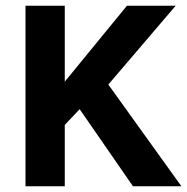

<svg xmlns="http://www.w3.org/2000/svg" viewBox="-20 -650 653 670"><path d="M69 0V-630H206V-365L423 -630H593L358 -355L613 0H444L258 -269L206 -214V0Z"/></svg>

Font: Mukta Vaani
Style: Bold
Weight: 700
Designer: Noopur Datye, Girish Dalvi, Yashodeep Gholap, Pallavi Karambelkar
Foundry: Ek Type
Version: Version 2.538;PS 1.000;hotconv 16.6.51;makeotf.lib2.5.65220;